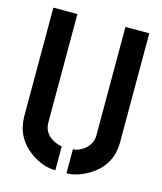

<svg xmlns="http://www.w3.org/2000/svg" viewBox="-105 -762 714 844"><g transform="rotate(15 252.0 -340.0)"><path d="M33.2 -188.5V-683.6H142.6V-188.5Q143.6 -133.8 202.1 -110.4Q216.8 -104.5 226.6 -104.5V4.9Q170.9 4.9 114.3 -34.2Q34.2 -91.8 33.2 -188.5ZM277.3 4.9V-104.5Q302.7 -104.5 330.1 -126Q360.4 -151.4 361.3 -188.5V-683.6H469.7V-188.5Q469.7 -78.1 372.1 -23.4Q322.3 4.9 277.3 4.9Z"/></g></svg>

Font: Post No Bills Jaffna
Style: Bold
Weight: 700
Designer: Kosala Senevirathne, Siva Puranthara, Lasantha Premarathna, Tharique Azeez
Foundry: Mooniak
Version: Version 1.220 ; ttfautohint (v1.6)